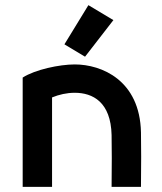

<svg xmlns="http://www.w3.org/2000/svg" viewBox="-20 -725 630 745"><path d="M68 -424V0H182V-347C209 -358 239 -365 270 -365C340 -365 410 -329 413 -201C414 -148 414 -83 413 0H527C528 -83 528 -158 527 -211C523 -414 374 -475 270 -475C211 -475 116 -455 68 -424ZM230 -553 310 -505 420 -647 323 -705Z"/></svg>

Font: KT Kiyosuna Sans Bold
Style: Regular
Weight: 700
Designer: [Zen Kaku Gothic] Yoshimichi Ohira
Version: Version 1.010;Glyphs 3.1.2 (3151)